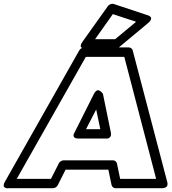

<svg xmlns="http://www.w3.org/2000/svg" viewBox="-96 -979 915 1024"><path d="M-69.8 -9.8 327.1 -710.9Q330.6 -717.3 338.4 -721.7Q346.2 -726.1 353 -726.1H590.8Q598.1 -726.1 604.2 -721.4Q610.4 -716.8 611.8 -710L795.9 -8.8Q796.4 -7.3 796.9 -5.1Q797.4 -2.9 797.4 2.9Q797.4 8.8 795.2 13.2Q793 17.6 785.9 21.2Q778.8 24.9 767.1 24.9H520Q512.2 24.9 506.3 19.5Q500.5 14.2 499 7.8L481.9 -74.2H253.9L211.9 8.8Q208.5 16.1 200.9 20.5Q193.4 24.9 186 24.9H-51.8Q-51.8 24.4 -55.7 25.1Q-59.6 25.9 -64.5 23.9Q-69.3 22 -73 19.3Q-76.7 16.6 -76.4 8.8Q-76.2 1 -69.8 -9.8ZM-6.8 -24.9H175.8L217.8 -107.9Q221.2 -115.2 229 -119.6Q236.8 -124 244.1 -124H506.8Q513.7 -124 520 -119.1Q526.4 -114.3 527.8 -106.9L544.9 -24.9H736.8L566.9 -675.8H361.8ZM301.8 -272.9 404.8 -478Q411.1 -490.2 418.2 -494.9Q425.3 -499.5 431.4 -497.1Q437.5 -494.6 442.4 -490.5Q447.3 -486.3 450.2 -482.4L453.1 -478L495.1 -272.9Q498.5 -256.3 491.5 -248.3Q484.4 -240.2 475.6 -240.2H466.8H320.8Q303.2 -240.2 298.6 -248.5Q293.9 -256.8 297.9 -264.6ZM344.2 -756.8 479 -945.8Q483.9 -953.1 493.2 -956.8Q502.4 -960.4 509.8 -958L690.9 -897.9Q692.4 -897.5 695.1 -896.7Q697.8 -896 702.6 -892.6Q707.5 -889.2 709.5 -884.8Q711.4 -880.4 708 -872.6Q704.6 -864.7 693.8 -856L539.1 -727.1Q530.3 -720.2 521 -720.2H360.8Q360.8 -720.7 356.2 -720Q351.6 -719.2 346.7 -721.2Q341.8 -723.1 337.6 -726.1Q333.5 -729 334.7 -737.1Q335.9 -745.1 344.2 -756.8ZM362.8 -290H439L417 -395ZM411.1 -770H518.1L629.9 -862.8L505.9 -903.8Z"/></svg>

Font: Trueno Black Outline
Style: Italic
Weight: 900
Width: 6
Designer: Julieta Ulanovsky
Foundry: Julieta Ulanovsky
Version: Version 3.001b | FøM Fix